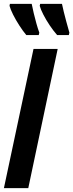

<svg xmlns="http://www.w3.org/2000/svg" viewBox="-23 -965 376 985"><path d="M-2.9 0 148.9 -713.9H272.9L122.1 0ZM270 -785.2Q250.5 -807.6 231.9 -835.2Q213.4 -862.8 199.7 -889.4Q186 -916 180.7 -935.1L183.1 -945.3H294.9Q298.8 -926.8 304.2 -904.3Q309.6 -881.8 316.9 -855.2Q324.2 -828.6 333 -797.4L330.1 -785.2ZM111.8 -785.2Q94.7 -805.7 76.4 -834Q58.1 -862.3 44.2 -889.9Q30.3 -917.5 25.9 -935.1L27.8 -945.3H139.6Q144 -923.3 150.1 -897.2Q156.2 -871.1 163.6 -845Q170.9 -818.8 178.7 -797.4L175.8 -785.2Z"/></svg>

Font: Open Sans Condensed
Style: Italic
Weight: 400
Width: 3
Italic angle: -12°
Designer: Monotype Design Team
Foundry: Monotype Imaging Inc.
Version: Version 3.000